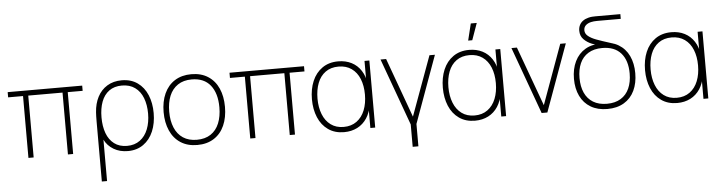

<svg xmlns="http://www.w3.org/2000/svg" viewBox="-55 -1032 5793 1540"><g transform="rotate(-5 2842.0 -262.5)"><path d="M140 -498H20V-540H620V-498H500V0H458V-498H182V0H140Z M712 -317Q716.5 -386.5 744.2 -440.2Q772 -494 821.8 -524.5Q871.5 -555 939 -555Q1013.5 -555 1066 -517.8Q1118.5 -480.5 1145.2 -416.2Q1172 -352 1172 -271Q1172 -189 1144.8 -124.2Q1117.5 -59.5 1065 -22.2Q1012.5 15 940 15Q875 15 825.8 -14.2Q776.5 -43.5 752 -93V240H710V-241Q710 -266 710.5 -285Q711 -304 712 -317ZM1127 -271Q1127 -341.5 1106 -396.2Q1085 -451 1042.2 -482Q999.5 -513 937 -513Q875.5 -513 834 -482.8Q792.5 -452.5 772.2 -398.2Q752 -344 752 -272Q752 -200 772.2 -145Q792.5 -90 834 -58.5Q875.5 -27 937 -27Q998 -27 1040.8 -58.5Q1083.5 -90 1105.2 -145.2Q1127 -200.5 1127 -271Z M1252 -271Q1252 -356 1281.2 -420.2Q1310.5 -484.5 1366.2 -519.8Q1422 -555 1499 -555Q1578 -555 1633.5 -519.2Q1689 -483.5 1717.5 -419.5Q1746 -355.5 1746 -271Q1746 -185 1717.2 -120.5Q1688.5 -56 1632.8 -20.5Q1577 15 1499 15Q1420.5 15 1365 -21Q1309.5 -57 1280.8 -121.8Q1252 -186.5 1252 -271ZM1701 -271Q1701 -384 1649.5 -448.5Q1598 -513 1499 -513Q1432 -513 1386.8 -482.5Q1341.5 -452 1319.2 -397.8Q1297 -343.5 1297 -271Q1297 -197 1320 -142Q1343 -87 1388.2 -57Q1433.5 -27 1499 -27Q1565.5 -27 1610.8 -57.2Q1656 -87.5 1678.5 -142.5Q1701 -197.5 1701 -271Z M1926 -498H1806V-540H2406V-498H2286V0H2244V-498H1968V0H1926Z M2446 -270Q2446 -351.5 2473.2 -416Q2500.5 -480.5 2553.8 -517.8Q2607 -555 2682 -555Q2742 -555 2789 -531Q2836 -507 2865.2 -461.8Q2894.5 -416.5 2903 -355L2893 -328V-540H2932V0H2893V-214L2903 -187Q2894.5 -124.5 2864.8 -79Q2835 -33.5 2787.8 -9.2Q2740.5 15 2681 15Q2606.5 15 2553.5 -22Q2500.5 -59 2473.2 -123.8Q2446 -188.5 2446 -270ZM2873 -271Q2873 -342.5 2851 -397Q2829 -451.5 2785.8 -482.2Q2742.5 -513 2681 -513Q2618.5 -513 2575.8 -482Q2533 -451 2512 -396.2Q2491 -341.5 2491 -271Q2491 -200.5 2512.8 -145.2Q2534.5 -90 2577.2 -58.5Q2620 -27 2681 -27Q2742.5 -27 2785.8 -58.5Q2829 -90 2851 -145.2Q2873 -200.5 2873 -271Z M3218 0 3022 -540H3067L3241 -61L3416 -540H3460L3264 0V180H3218Z M3500 -270Q3500 -351.5 3527.2 -416Q3554.5 -480.5 3607.8 -517.8Q3661 -555 3736 -555Q3796 -555 3843 -531Q3890 -507 3919.2 -461.8Q3948.5 -416.5 3957 -355L3947 -328V-540H3986V0H3947V-214L3957 -187Q3948.5 -124.5 3918.8 -79Q3889 -33.5 3841.8 -9.2Q3794.5 15 3735 15Q3660.5 15 3607.5 -22Q3554.5 -59 3527.2 -123.8Q3500 -188.5 3500 -270ZM3927 -271Q3927 -342.5 3905 -397Q3883 -451.5 3839.8 -482.2Q3796.5 -513 3735 -513Q3672.5 -513 3629.8 -482Q3587 -451 3566 -396.2Q3545 -341.5 3545 -271Q3545 -200.5 3566.8 -145.2Q3588.5 -90 3631.2 -58.5Q3674 -27 3735 -27Q3796.5 -27 3839.8 -58.5Q3883 -90 3905 -145.2Q3927 -200.5 3927 -271ZM3735.5 -630H3768.5L3816.5 -765H3768.5Z M4076 -540H4120L4295 -61L4469 -540H4514L4318 0H4272Z M4554 -250Q4554 -330 4583.8 -390.8Q4613.5 -451.5 4669.2 -483.8Q4725 -516 4801 -512V-519Q4880 -519 4935.5 -485.8Q4991 -452.5 5019.5 -392.2Q5048 -332 5048 -253Q5048 -173 5019.2 -112.8Q4990.5 -52.5 4934.8 -19.2Q4879 14 4801 14Q4722.5 14 4667 -19Q4611.5 -52 4582.8 -111.5Q4554 -171 4554 -250ZM5003 -255Q5003 -359.5 4951.5 -418.2Q4900 -477 4801 -477Q4734 -477 4688.8 -449.2Q4643.5 -421.5 4621.2 -371Q4599 -320.5 4599 -253Q4599 -184 4622 -133.5Q4645 -83 4690.2 -55.5Q4735.5 -28 4801 -28Q4867 -28 4912.2 -55.8Q4957.5 -83.5 4980.2 -134.5Q5003 -185.5 5003 -255ZM4819 -488.5Q4761 -503.5 4723 -518.2Q4685 -533 4657.5 -560.5Q4630 -588 4630 -631Q4630 -655.5 4639.5 -675.2Q4649 -695 4667.8 -708.8Q4686.5 -722.5 4713 -729Q4728.5 -733 4743 -734Q4757.5 -735 4770 -735H4970V-697H4779Q4766 -697 4753.5 -695.8Q4741 -694.5 4730 -692Q4702.5 -685.5 4686.8 -670.2Q4671 -655 4671 -631Q4671 -604 4694.5 -584.5Q4718 -565 4758.2 -549.8Q4798.5 -534.5 4881.5 -508.5Q4883.5 -508 4890 -506L4872 -473Q4862.5 -476.5 4847.8 -480.5Q4833 -484.5 4819 -488.5Z M5128 -270Q5128 -351.5 5155.2 -416Q5182.5 -480.5 5235.8 -517.8Q5289 -555 5364 -555Q5424 -555 5471 -531Q5518 -507 5547.2 -461.8Q5576.5 -416.5 5585 -355L5575 -328V-540H5614V0H5575V-214L5585 -187Q5576.5 -124.5 5546.8 -79Q5517 -33.5 5469.8 -9.2Q5422.5 15 5363 15Q5288.5 15 5235.5 -22Q5182.5 -59 5155.2 -123.8Q5128 -188.5 5128 -270ZM5555 -271Q5555 -342.5 5533 -397Q5511 -451.5 5467.8 -482.2Q5424.5 -513 5363 -513Q5300.5 -513 5257.8 -482Q5215 -451 5194 -396.2Q5173 -341.5 5173 -271Q5173 -200.5 5194.8 -145.2Q5216.5 -90 5259.2 -58.5Q5302 -27 5363 -27Q5424.5 -27 5467.8 -58.5Q5511 -90 5533 -145.2Q5555 -200.5 5555 -271Z"/></g></svg>

Font: Tap Sans
Style: Regular
Weight: 400
Designer: Tap Payments
Foundry: Tap Payments
Version: Version 1.001;Glyphs 3.1.2 (3151)